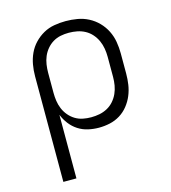

<svg xmlns="http://www.w3.org/2000/svg" viewBox="-110 -617 821 922"><g transform="rotate(-15 300.0 -156.5)"><path d="M91 215V-310Q91 -339 96 -367.5Q101 -396 113 -422Q125 -448 145 -469Q165 -490 190 -504Q215 -518 243.5 -523Q272 -528 301 -528Q330 -528 359 -523Q388 -518 414 -504.5Q440 -491 460.5 -470Q481 -449 494 -423Q507 -397 512 -368Q517 -339 517 -310V-210Q517 -182 513 -155Q509 -128 498.5 -102.5Q488 -77 470.5 -55Q453 -33 429.5 -18.5Q406 -4 379 2Q352 8 324 8Q297 8 270.5 2Q244 -4 221.5 -18.5Q199 -33 182.5 -54.5Q166 -76 156 -101V215ZM301 -50Q322 -50 342.5 -54Q363 -58 381.5 -68Q400 -78 414 -94Q428 -110 436.5 -129Q445 -148 448.5 -168.5Q452 -189 452 -210V-310Q452 -331 448.5 -351.5Q445 -372 436.5 -391Q428 -410 414 -426Q400 -442 381.5 -452Q363 -462 342.5 -466Q322 -470 301 -470Q280 -470 260 -466Q240 -462 222.5 -451.5Q205 -441 191.5 -425Q178 -409 170 -390Q162 -371 159 -350.5Q156 -330 156 -310V-210Q156 -190 159 -169.5Q162 -149 170 -130Q178 -111 191.5 -95Q205 -79 222.5 -68.5Q240 -58 260 -54Q280 -50 301 -50Z"/></g></svg>

Font: Iosevka Aile Light
Style: Regular
Weight: 300
Designer: Belleve Invis
Foundry: Belleve Invis
Version: Version 27.3.5; ttfautohint (v1.8.4)